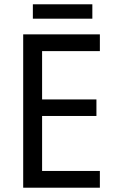

<svg xmlns="http://www.w3.org/2000/svg" viewBox="-20 -874 540 894"><path d="M410 -854H133V-787H410ZM445 0V-78H176V-334H429V-411H176V-636H445V-714H88V0Z"/></svg>

Font: Noto Sans Thai Looped SemiCondensed
Style: Regular
Weight: 400
Width: 4
Designer: Sasikarn Vongin, Ben Mitchell
Foundry: The Fontpad Ltd
Version: Version 1.001